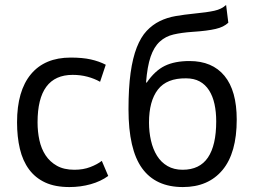

<svg xmlns="http://www.w3.org/2000/svg" viewBox="-20 -745 1027 777"><path d="M49 0ZM418 -33Q388 -11 347 0.5Q306 12 261 12Q203 12 163 -6.5Q123 -25 97.5 -59.5Q72 -94 60.5 -142.5Q49 -191 49 -250Q49 -377 105 -444.5Q161 -512 266 -512Q314 -512 347.5 -504.5Q381 -497 408 -483L385 -414Q362 -427 334 -434.5Q306 -442 274 -442Q132 -442 132 -250Q132 -212 139.5 -177.5Q147 -143 164.5 -116.5Q182 -90 210.5 -74Q239 -58 281 -58Q317 -58 345.5 -69Q374 -80 392 -94Z M574 -411Q607 -459 647 -478.5Q687 -498 747 -498Q839 -498 888.5 -438Q938 -378 938 -261Q938 -126 880.5 -57Q823 12 720 12Q610 12 555 -64Q500 -140 500 -303Q500 -389 508.5 -450Q517 -511 533.5 -553Q550 -595 573.5 -620Q597 -645 626.5 -659.5Q656 -674 691 -680Q726 -686 766 -690Q818 -695 847.5 -701.5Q877 -708 895 -725L904 -653Q894 -644 882 -638Q870 -632 853 -628Q836 -624 812.5 -621Q789 -618 758 -616Q715 -613 682.5 -605.5Q650 -598 626.5 -576.5Q603 -555 589.5 -515.5Q576 -476 571 -411ZM583 -249Q583 -211 591 -176Q599 -141 615.5 -114.5Q632 -88 658 -73Q684 -58 719 -58Q788 -58 821.5 -107.5Q855 -157 855 -254Q855 -292 848 -324Q841 -356 826 -379.5Q811 -403 788 -415.5Q765 -428 733 -428Q655 -429 619 -382.5Q583 -336 583 -249Z"/></svg>

Font: PT Sans
Style: Regular
Weight: 400
Version: Version 2.003W OFL; ttfautohint (v1.6)